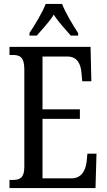

<svg xmlns="http://www.w3.org/2000/svg" viewBox="-20 -951 539 971"><path d="M129 -784V-771H166C194 -804 228 -838 252 -877C276 -838 310 -804 338 -771H375V-784C350 -822 311 -886 294 -931H211C194 -886 154 -822 129 -784ZM28 0H463L468 -174H422L418 -132C412 -88 392 -49 341 -49H195V-350H384V-398H195V-665H322C371 -665 389 -626 392 -582L396 -540H442L438 -714H28V-673H45C78 -673 103 -664 103 -602V-107C103 -52 81 -41 45 -41H28Z"/></svg>

Font: Noto Serif Sinhala ExtraCondensed
Style: Regular
Weight: 400
Width: 2
Designer: Jelle Bosma - Monotype Design Team
Foundry: Monotype Imaging Inc.
Version: Version 2.007